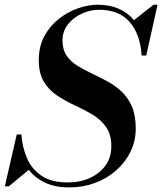

<svg xmlns="http://www.w3.org/2000/svg" viewBox="-50 -780 688 814"><path d="M-12.5 10H-29.5L21 -210H40.5Q44.5 -156.5 64.2 -110Q84 -63.5 125.8 -35Q167.5 -6.5 237.5 -6.5Q289.5 -6.5 331.2 -25.5Q373 -44.5 397.5 -78.8Q422 -113 422 -159.5Q422 -210 399.8 -241.5Q377.5 -273 342.5 -294Q307.5 -315 268 -333Q228.5 -351 193.5 -374Q158.5 -397 136.5 -432.5Q114.5 -468 114.5 -525Q114.5 -583 138.2 -627Q162 -671 200 -700.5Q238 -730 281.2 -745Q324.5 -760 363.5 -760Q414.5 -760 453.2 -743Q492 -726 518 -694.5L601 -760H618L570 -544.5H550.5Q545 -634 500.2 -686.2Q455.5 -738.5 370 -738.5Q332.5 -738.5 296.8 -722.2Q261 -706 238 -676.8Q215 -647.5 215 -608.5Q215 -570.5 231.8 -545.2Q248.5 -520 276.2 -502.5Q304 -485 337 -469.5Q370 -454 403.2 -436.2Q436.5 -418.5 464.2 -393Q492 -367.5 508.8 -329.2Q525.5 -291 525.5 -235Q525.5 -182.5 503.5 -137.2Q481.5 -92 442.8 -57.8Q404 -23.5 353 -4.5Q302 14.5 244.5 14.5Q182.5 14.5 140.5 -5.8Q98.5 -26 72 -60Z"/></svg>

Font: Bodoni* 11pt Medium
Style: Italic
Weight: 500
Italic angle: -13°
Version: Version 2.3